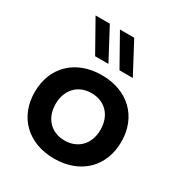

<svg xmlns="http://www.w3.org/2000/svg" viewBox="-182 -899 974 1037"><g transform="rotate(30 305.0 -381.0)"><path d="M305 -510C143 -510 35 -406 35 -250C35 -94 143 10 305 10C467 10 575 -94 575 -250C575 -406 467 -510 305 -510ZM305 -103C221 -103 165 -162 165 -250C165 -339 221 -398 305 -398C389 -398 445 -339 445 -250C445 -162 389 -103 305 -103ZM304 -580 202 -772H113L221 -580ZM456 -580 354 -772H265L373 -580Z"/></g></svg>

Font: Gully SemiBold
Style: Regular
Weight: 600
Designer: jaikishan Patel
Foundry: MagicType
Version: Version 1.000;Glyphs 3.2 (3242)